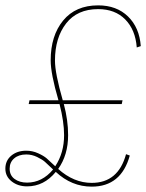

<svg xmlns="http://www.w3.org/2000/svg" viewBox="-138 -691 545 716"><path d="M228 -657Q150 -657 108.5 -603.5Q67 -550 67 -465Q67 -418 96 -317H319L316 -303H100Q116 -243 116 -187Q116 -113 79 -61Q137 -9 204 -9Q303 -9 332 -116L346 -111Q314 5 204 5Q129 5 70 -50Q26 4 -37 4Q-71 4 -94.5 -14.5Q-118 -33 -118 -62Q-118 -92 -96 -110.5Q-74 -129 -40 -129Q-17 -129 4 -119.5Q25 -110 36 -100.5Q47 -91 68 -71Q101 -121 101 -187Q101 -237 84 -303H-31L-28 -317H80Q51 -416 51 -466Q51 -558 97.5 -614.5Q144 -671 228 -671Q297 -671 339.5 -629.5Q382 -588 387 -519L372 -514Q367 -580 329 -618.5Q291 -657 228 -657ZM-37 -10Q19 -10 60 -59Q39 -79 29.5 -87.5Q20 -96 0.5 -105.5Q-19 -115 -40 -115Q-68 -115 -85 -100.5Q-102 -86 -102 -62Q-102 -37 -83.5 -23.5Q-65 -10 -37 -10Z"/></svg>

Font: Elaine Sans Thin
Style: Italic
Weight: 250
Italic angle: -13°
Designer: Wei Huang
Foundry: Wei Huang
Version: Version 2.001;December 24, 2019;FontCreator 12.0.0.2547 64-b